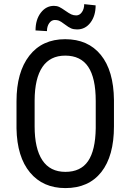

<svg xmlns="http://www.w3.org/2000/svg" viewBox="-20 -913 641 942"><path d="M449.2 -886.7Q449.2 -835.4 423.8 -802Q398.4 -768.6 358.4 -768.6Q341.3 -768.6 329.1 -773.7Q316.9 -778.8 297.4 -793.7Q277.8 -808.6 269 -811.8Q260.3 -814.9 249 -814.9Q232.4 -814.9 221.4 -799.3Q210.4 -783.7 210.4 -760.3L154.3 -763.7Q154.3 -816.9 180.2 -850.6Q206.1 -884.3 244.6 -884.3Q259.3 -884.3 271 -878.7Q282.7 -873 300.5 -860.4Q318.4 -847.7 329.6 -842.5Q340.8 -837.4 354 -837.4Q370.6 -837.4 381.8 -853.3Q393.1 -869.1 393.1 -892.6ZM539.1 -293Q539.1 -147.5 477.1 -68.8Q415 9.8 300.8 9.8Q190.9 9.8 127.2 -66.7Q63.5 -143.1 61 -282.7V-416.5Q61 -559.1 124 -639.9Q187 -720.7 299.8 -720.7Q412.1 -720.7 474.9 -643.3Q537.6 -565.9 539.1 -422.4ZM449.7 -417.5Q449.7 -530.3 412.8 -585.2Q376 -640.1 299.8 -640.1Q226.1 -640.1 188.2 -584.5Q150.4 -528.8 149.9 -420.4V-293Q149.9 -184.1 187.7 -127Q225.6 -69.8 300.8 -69.8Q376 -69.8 412.1 -122.6Q448.2 -175.3 449.7 -284.2Z"/></svg>

Font: TypoPRO Roboto
Style: Regular
Weight: 400
Designer: Google
Version: Version 2.136; 2016